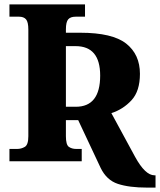

<svg xmlns="http://www.w3.org/2000/svg" viewBox="-20 -734 728 874"><path d="M650 120H688V64H683Q641 64 595 -20L487 -219Q540 -236 578.5 -277.5Q617 -319 617 -398Q617 -486 554.5 -535.5Q492 -585 345 -585H280V-600Q280 -634 290.5 -646Q301 -658 324 -658H367V-714H23V-658H67Q88 -658 98.5 -646Q109 -634 109 -599V-114Q109 -75 93 -65.5Q77 -56 58 -56H23V0H352V-56H327Q307 -56 293.5 -65.5Q280 -75 280 -114V-187H336L438 30Q465 86 516.5 103Q568 120 650 120ZM280 -248V-524H324Q436 -524 436 -390Q436 -248 325 -248Z"/></svg>

Font: Noto Serif SemiCondensed Extra
Style: Regular
Weight: 800
Width: 4
Designer: Monotype Design Team
Foundry: Monotype Imaging Inc.
Version: Version 1.002